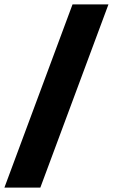

<svg xmlns="http://www.w3.org/2000/svg" viewBox="-84 -740 512 871"><path d="M-64 111H99L408 -720H245Z"/></svg>

Font: Fixel Display 20240404 ExBold
Style: Italic
Weight: 800
Italic angle: -10°
Designer: AlfaBravo + MacPaw
Foundry: Kyrylo Tkachov, Marchela Mozhyna, Serhii Makarenko, Maria Weinstein, Zakhar Kryvoshyya
Version: Version 1.211;Glyphs 3.2 (3225)